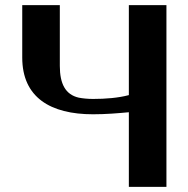

<svg xmlns="http://www.w3.org/2000/svg" viewBox="-20 -731 735 751"><path d="M67 -506C67 -350 177 -284 344 -284C393 -284 442 -288 484 -292V0H631V-711H484V-359C443 -348 393 -344 344 -344C323 -344 304 -346 288 -349C236 -361 214 -403 214 -473V-711H67Z"/></svg>

Font: Aerodynamic
Style: Regular
Weight: 500
Designer: Google
Version: Version 2.000980; 2014